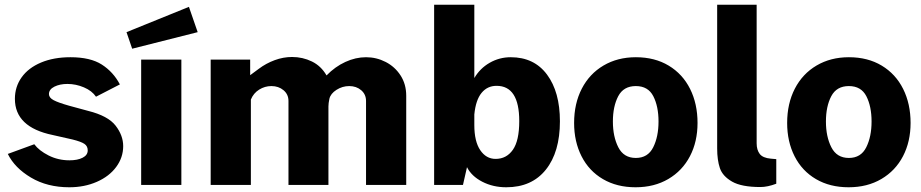

<svg xmlns="http://www.w3.org/2000/svg" viewBox="-20 -782 3894 812"><path d="M13 -131 125 -172Q145 -145 185.5 -124.5Q226 -104 274 -104Q308 -104 329.5 -115Q351 -126 351 -146Q351 -164 337 -173.5Q323 -183 287 -192L203 -211Q43 -244 43 -364Q43 -415 71.5 -455Q100 -495 153.5 -517.5Q207 -540 278 -540Q362 -540 410.5 -509Q459 -478 487 -425L386 -373Q369 -398 335 -412.5Q301 -427 265 -427Q233 -427 210 -415.5Q187 -404 187 -384Q187 -369 206.5 -358.5Q226 -348 272 -335L353 -313Q437 -292 469 -250.5Q501 -209 501 -164Q501 -116 471.5 -76Q442 -36 389.5 -13Q337 10 273 10Q180 10 111 -31Q42 -72 13 -131Z M747 0H577V-530H747ZM816 -646 539 -576 515 -646 779 -753Z M871 -530H1038V-464Q1044 -468 1074.5 -491Q1105 -514 1141.5 -527.5Q1178 -541 1215 -541Q1260 -541 1299 -522Q1338 -503 1361 -463Q1397 -500 1440.5 -520Q1484 -540 1528 -540Q1572 -540 1611 -520Q1650 -500 1674 -463Q1698 -426 1698 -377V0H1528V-355Q1528 -383 1507.5 -400.5Q1487 -418 1457 -418Q1428 -418 1403 -402Q1378 -386 1373 -364Q1369 -345 1369 -332V0H1200V-355Q1200 -383 1179 -400.5Q1158 -418 1128 -418Q1100 -418 1076 -403Q1052 -388 1041 -361V0H871Z M1955 -75 1938 0H1816V-762H1986V-452Q2010 -493 2051 -516.5Q2092 -540 2140 -540Q2239 -540 2293.5 -466.5Q2348 -393 2348 -269Q2348 -139 2288.5 -64.5Q2229 10 2121 10Q2065 10 2019.5 -13.5Q1974 -37 1955 -75ZM2176 -270Q2176 -419 2080 -419Q2041 -419 2016.5 -389Q1992 -359 1986 -298V-253Q1986 -184 2011 -147Q2036 -110 2076 -110Q2122 -110 2149 -148.5Q2176 -187 2176 -270Z M2408 -262Q2408 -344 2440.5 -407Q2473 -470 2532.5 -505Q2592 -540 2669 -540Q2749 -540 2808 -504.5Q2867 -469 2898.5 -406Q2930 -343 2930 -262Q2930 -183 2898 -121.5Q2866 -60 2806.5 -25Q2747 10 2668 10Q2589 10 2530 -24.5Q2471 -59 2439.5 -121Q2408 -183 2408 -262ZM2669 -114Q2720 -114 2742.5 -159Q2765 -204 2765 -268Q2765 -332 2743 -375Q2721 -418 2669 -418Q2617 -418 2594.5 -375Q2572 -332 2572 -268Q2572 -204 2595 -159Q2618 -114 2669 -114Z M3013 -154V-762H3180V-176Q3180 -148 3193 -131Q3206 -114 3240 -111L3263 -109V-5Q3226 9 3196 9Q3116 9 3076 -14Q3036 -37 3024.5 -71Q3013 -105 3013 -154Z M3309 -262Q3309 -344 3341.5 -407Q3374 -470 3433.5 -505Q3493 -540 3570 -540Q3650 -540 3709 -504.5Q3768 -469 3799.5 -406Q3831 -343 3831 -262Q3831 -183 3799 -121.5Q3767 -60 3707.5 -25Q3648 10 3569 10Q3490 10 3431 -24.5Q3372 -59 3340.5 -121Q3309 -183 3309 -262ZM3570 -114Q3621 -114 3643.5 -159Q3666 -204 3666 -268Q3666 -332 3644 -375Q3622 -418 3570 -418Q3518 -418 3495.5 -375Q3473 -332 3473 -268Q3473 -204 3496 -159Q3519 -114 3570 -114Z"/></svg>

Font: Morrison
Style: Bold
Weight: 700
Designer: Pablo Impallari, Rodrigo Fuenzalida (Modified by Dan O. Williams)
Version: Version 0.03;June 6, 2019;FontCreator 11.5.0.2425 64-bit; tt